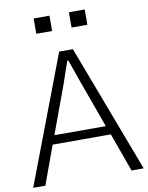

<svg xmlns="http://www.w3.org/2000/svg" viewBox="-101 -993 818 1063"><g transform="rotate(-10 308.5 -461.5)"><path d="M164.1 -266.6H453.1L356.4 -534.2Q349.6 -554.7 333.5 -599.1Q317.4 -643.6 311.5 -661.1H306.6Q301.8 -648.4 285.6 -602.1Q269.5 -555.7 262.7 -534.2ZM-2 0 270.5 -717.8H347.7L619.1 0H550.8L472.7 -216.8H145.5L66.4 0ZM163.1 -836.9V-922.9H252V-836.9ZM361.3 -836.9V-922.9H450.2V-836.9Z"/></g></svg>

Font: Gothic A1 Light
Style: Regular
Weight: 300
Version: Version 2.50